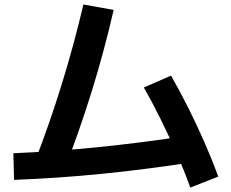

<svg xmlns="http://www.w3.org/2000/svg" viewBox="-20 -789 1040 865"><path d="M139 -66Q203.7 -233 258.7 -411Q313.7 -589 355.7 -768.7L492 -744.3Q450.3 -561.3 393.4 -377.8Q336.6 -194.3 267.9 -19.7ZM40.3 -98.6Q230.7 -106.6 429 -126.8Q627.3 -146.9 835.4 -179.3L853.7 -59.3Q639 -25.7 437.2 -5.7Q235.3 14.3 43.3 21.3ZM837.4 56Q810.4 -19 775 -99.2Q739.7 -179.3 701.9 -255.8Q664 -332.3 628 -394.7L750.3 -448.3Q787.6 -384 826.5 -306.8Q865.3 -229.7 900.8 -148.7Q936.3 -67.7 963.3 6.7Z"/></svg>

Font: M PLUS 1 Thin
Style: Regular
Weight: 100
Designer: Coji Morishita
Foundry: UNDERFOREST DESIGN
Version: Version 1.001